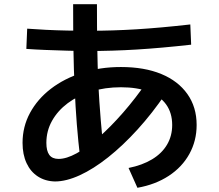

<svg xmlns="http://www.w3.org/2000/svg" viewBox="-20 -831 1040 911"><path d="M590 -34Q655 -47 701.5 -75Q748 -103 772.5 -144.5Q797 -186 797 -238Q797 -295 768.5 -335Q740 -375 685.5 -396Q631 -417 554 -417Q478 -417 413.5 -397Q349 -377 301.5 -341.5Q254 -306 227 -258Q200 -210 200 -153Q200 -115 214 -96Q228 -77 258 -77Q295 -77 343.5 -103.5Q392 -130 448 -179Q504 -228 563.5 -296Q623 -364 681 -448L766 -387Q703 -294 633 -217Q563 -140 493 -84.5Q423 -29 358.5 0.5Q294 30 241 30Q195 29 160 6.5Q125 -16 106 -57Q87 -98 87 -153Q87 -230 122.5 -295.5Q158 -361 221 -409.5Q284 -458 369 -485.5Q454 -513 554 -513Q665 -513 745 -480Q825 -447 869 -385Q913 -323 913 -238Q913 -163 878.5 -100.5Q844 -38 780.5 3.5Q717 45 632 60ZM361 -76Q351 -160 344.5 -241.5Q338 -323 334 -417Q330 -499 328.5 -595Q327 -691 327 -811H440Q440 -700 441.5 -610Q443 -520 446 -442Q451 -345 458 -262Q465 -179 474 -94ZM402 -589Q353 -589 299.5 -590.5Q246 -592 195.5 -594Q145 -596 105 -599L109 -695Q149 -692 198 -689.5Q247 -687 300.5 -686Q354 -685 403 -685Q514 -685 628 -692Q742 -699 883 -715L887 -619Q744 -603 629 -596Q514 -589 402 -589Z"/></svg>

Font: M PLUS 2 Thin SemiBold
Style: Regular
Weight: 600
Version: Version 1.001